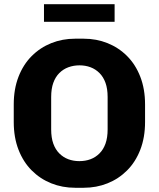

<svg xmlns="http://www.w3.org/2000/svg" viewBox="-20 -878 750 908"><path d="M335 10Q275 10 222.5 -11Q170 -32 130 -72Q90 -112 67.5 -170Q45 -228 45 -301V-384Q45 -457 67.5 -515Q90 -573 130 -613Q170 -653 222.5 -674Q275 -695 335 -695H376Q436 -695 488.5 -674Q541 -653 581 -613Q621 -573 643.5 -515Q666 -457 666 -384V-301Q666 -228 643.5 -170Q621 -112 581 -72Q541 -32 488.5 -11Q436 10 376 10ZM355 -116Q384 -116 408 -125Q432 -134 450.5 -152.5Q469 -171 479 -199Q489 -227 489 -266V-419Q489 -458 479 -486Q469 -514 450.5 -532.5Q432 -551 408 -560Q384 -569 356 -569Q328 -569 303.5 -560Q279 -551 260.5 -532.5Q242 -514 232 -486Q222 -458 222 -419V-266Q222 -227 232 -199Q242 -171 260.5 -152.5Q279 -134 303 -125Q327 -116 355 -116ZM188 -775V-858H522V-775Z"/></svg>

Font: Chivo Medium
Style: Bold
Weight: 700
Version: Version 2.002